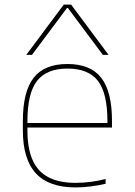

<svg xmlns="http://www.w3.org/2000/svg" viewBox="-20 -810 590 840"><path d="M311 10Q194 10 137 -51.5Q80 -113 80 -240V-280Q80 -409 127 -469.5Q174 -530 275 -530Q376 -530 423 -469.5Q470 -409 470 -280V-252H90V-272H460L450 -262V-280Q450 -402 408.5 -456Q367 -510 275 -510Q184 -510 142 -456Q100 -402 100 -280V-240Q100 -161 122.5 -110Q145 -59 192 -34.5Q239 -10 311 -10Q343 -10 378 -14.5Q413 -19 442 -27V-6Q412 1 377.5 5.5Q343 10 311 10ZM95 -570 259 -790H291L455 -570H430L277 -775H273L120 -570Z"/></svg>

Font: M PLUS Code Latin SemiExpanded Thin
Style: Regular
Weight: 250
Width: 6
Designer: Coji Morishita
Foundry: UNDERFOREST DESIGN
Version: Version 1.002; ttfautohint (v1.8.3)